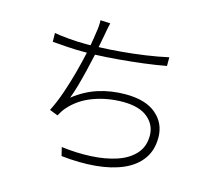

<svg xmlns="http://www.w3.org/2000/svg" viewBox="-112 -918 1224 1088"><g transform="rotate(15 500.0 -374.0)"><path d="M405.8 -774.9Q401.4 -758.3 397.7 -738.3Q394 -718.3 391.1 -701.2Q386.2 -673.3 377 -627.9Q438.5 -629.9 508.1 -636Q577.6 -642.1 647.2 -652.1Q716.8 -662.1 778.8 -675.8V-625Q716.3 -613.3 645 -604.5Q573.7 -595.7 502.4 -589.6Q431.2 -583.5 368.2 -581.1Q357.9 -533.7 345.5 -482.2Q333 -430.7 320.1 -385Q307.1 -339.4 294.9 -309.1Q362.3 -362.3 436.8 -385.7Q511.2 -409.2 595.2 -409.2Q713.4 -409.2 775.1 -356Q836.9 -302.7 836.9 -220.2Q836.9 -145.5 799.8 -93.8Q762.7 -42 695.1 -12.2Q627.4 17.6 535.4 26.1Q443.4 34.7 334 22.9L321.8 -26.9Q411.1 -15.6 494.4 -19.8Q577.6 -23.9 643.8 -45.9Q710 -67.9 748.5 -110.4Q787.1 -152.8 787.1 -217.8Q787.1 -280.8 737.5 -322.3Q688 -363.8 591.8 -363.8Q500.5 -363.8 418.9 -333.7Q337.4 -303.7 284.2 -242.2Q274.4 -231 266.8 -219.2Q259.3 -207.5 252 -193.8L203.1 -212.9Q229.5 -264.6 251.5 -328.4Q273.4 -392.1 291 -457.5Q308.6 -522.9 320.8 -580.1Q314.9 -580.1 309.1 -580.1Q303.2 -580.1 297.9 -580.1Q250 -580.1 205.3 -583.3Q160.6 -586.4 118.2 -589.8L117.2 -641.1Q151.4 -634.8 202.1 -630.4Q252.9 -626 296.9 -626Q304.7 -626 312.7 -626Q320.8 -626 330.1 -626Q334.5 -649.9 337.6 -670.4Q340.8 -690.9 342.8 -706.1Q346.2 -725.6 347.4 -742.7Q348.6 -759.8 348.1 -777.8Z"/></g></svg>

Font: Source Han Sans CN Light
Style: Regular
Weight: 300
Designer: Ryoko NISHIZUKA  (kana, bopomofo & ideographs); Paul D. Hunt (Latin, Greek & Cyrillic); Sandoll Communications , Soo-you
Foundry: Adobe
Version: Version 2.000;hotconv 1.0.107;makeotfexe 2.5.65593